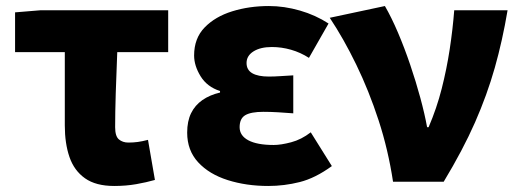

<svg xmlns="http://www.w3.org/2000/svg" viewBox="-20 -603 1722 637"><path d="M359 14Q298 14 262 -11.5Q226 -37 210.5 -82Q195 -127 195 -187V-430H30V-562L115 -569H538V-430H369Q366 -360 364 -293.5Q362 -227 362 -181Q362 -151 374.5 -140.5Q387 -130 406 -130Q422 -130 437 -132Q452 -134 471 -139L494 -6Q466 2 432 8Q398 14 359 14Z M870 14Q797 14 735.5 -5.5Q674 -25 637.5 -64.5Q601 -104 601 -163Q601 -201 614 -227.5Q627 -254 651.5 -271Q676 -288 710 -296V-301Q667 -315 645.5 -350Q624 -385 624 -419Q624 -476 659 -512Q694 -548 750.5 -565.5Q807 -583 872 -583Q923 -583 975 -568Q1027 -553 1070 -525L1005 -411Q977 -429 945.5 -438Q914 -447 882 -447Q844 -447 821 -432.5Q798 -418 798 -394Q798 -371 817 -360Q836 -349 872 -349Q890 -349 912 -350.5Q934 -352 953 -353V-227Q928 -229 902.5 -230.5Q877 -232 854 -232Q813 -232 794 -221Q775 -210 775 -181Q775 -153 804 -137.5Q833 -122 888 -122Q912 -122 946 -131Q980 -140 1011 -164L1081 -52Q1026 -12 974.5 1Q923 14 870 14Z M1284 0Q1268 -106 1236 -204Q1204 -302 1162 -388.5Q1120 -475 1074 -544L1257 -583Q1279 -545 1300.5 -494.5Q1322 -444 1341 -388Q1360 -332 1374.5 -278.5Q1389 -225 1397 -181H1402Q1429 -244 1445.5 -309Q1462 -374 1472 -439.5Q1482 -505 1487 -569H1664Q1647 -468 1621.5 -378Q1596 -288 1556 -197Q1516 -106 1452 0Z"/></svg>

Font: Noto Sans SC Black
Style: Regular
Weight: 900
Designer: Ryoko NISHIZUKA  (kana, bopomofo & ideographs); Paul D. Hunt (Latin, Greek & Cyrillic); Sandoll Communications , Soo-you
Foundry: Adobe
Version: Version 2.004-H2;hotconv 1.0.118;makeotfexe 2.5.65603